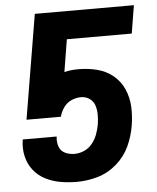

<svg xmlns="http://www.w3.org/2000/svg" viewBox="-53 -780 682 834"><g transform="rotate(-5 288.0 -363.5)"><path d="M249 8Q294 8 339.5 -5Q385 -18 422.5 -50.5Q460 -83 480 -126.5Q500 -170 507 -215Q514 -256 512 -297Q510 -338 494 -374Q478 -410 448 -434.5Q418 -459 379 -469Q340 -479 298 -479Q283 -479 267.5 -477.5Q252 -476 236 -472L259 -613H542L562 -735H130L54 -280H204Q209 -301 222.5 -320Q236 -339 256.5 -348Q277 -357 298 -357Q319 -357 335.5 -345.5Q352 -334 358 -315Q364 -296 364 -275Q364 -254 361 -234Q357 -212 349.5 -191Q342 -170 327.5 -151.5Q313 -133 292 -123.5Q271 -114 249 -114Q227 -114 208 -123Q189 -132 182 -152.5Q175 -173 178 -195V-196H30V-194Q24 -158 32 -123Q40 -88 61 -61.5Q82 -35 112.5 -19.5Q143 -4 178 2Q213 8 249 8Z"/></g></svg>

Font: Iosevka Sparkle Heavy
Style: Italic
Weight: 900
Italic angle: -9°
Designer: Belleve Invis
Foundry: Belleve Invis
Version: Version 4.5.0; ttfautohint (v1.8.3)